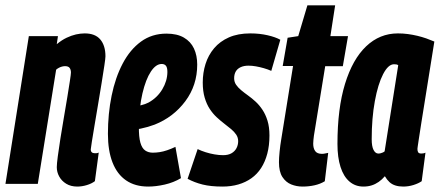

<svg xmlns="http://www.w3.org/2000/svg" viewBox="-36 -677 1619 707"><path d="M70.2 -544H177.4L173 -514.3Q191.7 -529.7 209.3 -538Q226.8 -546.3 243.6 -550.2Q260.4 -554 275.9 -554Q314.5 -554 333.4 -531.6Q352.3 -509.1 352.3 -469.6Q352.3 -462.9 348.4 -436.4Q344.4 -409.8 338.3 -372.1Q332.2 -334.4 325.3 -293.5Q318.3 -252.5 312.2 -215.9Q306.1 -179.2 302.2 -155Q298.2 -130.7 298.2 -126.9Q298.2 -119.4 302.2 -116.1Q306.1 -112.7 313.8 -112.7Q316.7 -112.7 320.1 -113Q323.5 -113.3 327.6 -115.2L313.4 -9.9Q301.3 -0.7 283.5 4.6Q265.7 10 248.6 10Q224.6 10 207.7 -0.5Q190.8 -10.9 182 -27.1Q173.1 -43.3 173.1 -61.6Q173.1 -73.4 176.9 -101.8Q180.7 -130.2 186.5 -167.4Q192.2 -204.5 199.2 -244.2Q206.1 -284 211.9 -319.4Q217.6 -354.9 221.4 -379.4Q225.2 -403.9 225.2 -409.9Q225.2 -420.3 220.5 -426.8Q215.7 -433.4 203.5 -433.4Q198.7 -433.4 192.9 -432Q187.1 -430.6 181.5 -427.7Q175.8 -424.9 170.7 -420.4L103.2 0H-15.9Z M451.6 -284.8Q465.6 -285.2 482.5 -289.2Q499.4 -293.2 511.4 -299.6Q543.2 -317.4 561.6 -348.1Q580 -378.8 580.4 -411.6Q580.4 -428.6 574.9 -435Q569.4 -441.4 559.8 -441.4Q538.4 -441.8 519.6 -413.5Q500.8 -385.2 488.5 -333.1Q476.2 -281 475.4 -210.2Q475 -172.6 480.9 -151.8Q486.8 -131 498.6 -122.9Q510.4 -114.8 526.4 -114.8Q538.8 -114.8 551.9 -116.8Q565 -118.8 579.6 -123.8Q594.2 -128.8 610 -136.2L630.4 -21Q603.2 -4.8 570.7 2.6Q538.2 10 509.8 10Q461.6 10 428.5 -12.6Q395.4 -35.2 378.4 -78.6Q361.4 -122 361.4 -184.2Q361.4 -258 375 -324.6Q388.6 -391.2 415.7 -442.8Q442.8 -494.4 483.1 -523.8Q523.4 -553.2 577 -553.2Q616 -553.2 641.1 -538.6Q666.2 -524 678.2 -498.4Q690.2 -472.8 690.2 -439.2Q690.2 -363 646.4 -304.3Q602.6 -245.6 533.6 -218.2Q509.4 -209 482.8 -203.5Q456.2 -198 428.8 -197.6Z M654.8 -18.6 691.8 -128Q705 -121.6 721.1 -116.5Q737.2 -111.4 754 -108.5Q770.8 -105.6 785.4 -105.6Q804.4 -105.6 816.6 -112.7Q828.8 -119.8 834.9 -131.6Q841 -143.4 841 -157.2Q841 -170.4 833.9 -181.1Q826.8 -191.8 815.3 -201.4Q803.8 -211 789.8 -221.7Q775.8 -232.4 761.8 -245.4Q747.8 -258.4 736.3 -275.9Q724.8 -293.4 717.7 -317.4Q710.6 -341.4 710.6 -373.2Q710.6 -408.8 720.8 -441.4Q731 -474 752.5 -499.4Q774 -524.8 807.1 -539.4Q840.2 -554 885.6 -554Q919.8 -554 949.3 -547.2Q978.8 -540.4 996.2 -530.6L963 -416Q950 -421.8 935.2 -426Q920.4 -430.2 906.3 -432.7Q892.2 -435.2 878.8 -435.2Q862 -435.2 849.9 -429.5Q837.8 -423.8 832 -413.5Q826.2 -403.2 826.2 -388.8Q826.2 -375.4 833.3 -365Q840.4 -354.6 851.9 -345Q863.4 -335.4 877.4 -325.4Q891.4 -315.4 905.2 -302.7Q919 -290 930.5 -272.7Q942 -255.4 949.1 -232.3Q956.2 -209.2 956.2 -178.2Q956.2 -141 948.2 -111Q940.2 -81 925.6 -58.4Q911 -35.8 889.8 -20.7Q868.6 -5.6 841.8 2.2Q815 10 783.4 10Q740.2 10 710.1 2.5Q680 -5 654.8 -18.6Z M1172.5 -114.1 1160 -9.6Q1143.1 0.7 1122.1 5.3Q1101.1 10 1078.1 10Q1056 10 1036.3 2.1Q1016.5 -5.9 1003.8 -25.4Q991.2 -44.9 991.2 -79.9Q991.2 -95.1 993.6 -118.9Q996 -142.6 999.4 -162.6L1043.1 -434H1005L1023.1 -538L1062.2 -544L1095.9 -657.3H1198.1L1180.6 -544H1245.5L1226.4 -433.3H1161.5L1119.9 -177.3Q1118.9 -168.8 1118.1 -161.6Q1117.3 -154.4 1117.3 -148.2Q1117.3 -130.8 1124.6 -120.7Q1131.8 -110.5 1149.7 -110.5Q1154.9 -110.5 1160.3 -111.7Q1165.6 -112.8 1172.5 -114.1Z M1448.8 10Q1432.4 10 1419.8 5.9Q1407.2 1.9 1398 -6.6Q1388.8 -15.1 1381.2 -28.1Q1370.7 -15.8 1358.6 -7.3Q1346.4 1.2 1332.6 5.6Q1318.7 10 1302.2 10Q1272.3 10 1250.8 -8.5Q1229.2 -26.9 1217.9 -62.2Q1206.6 -97.5 1206.6 -146.9Q1206.6 -277.2 1234.4 -368Q1262.2 -458.8 1312.2 -506.4Q1362.2 -554 1429.2 -554Q1448.1 -554 1466 -551.6Q1483.8 -549.2 1501 -545.1Q1518.1 -541 1533.6 -535.6Q1549 -530.1 1563.4 -524Q1545.6 -412.9 1534.1 -340.9Q1522.5 -268.9 1515.8 -226.8Q1509 -184.6 1506.1 -164.2Q1503.1 -143.8 1502.1 -137.3Q1501.1 -130.7 1501.1 -128.7Q1501.1 -120.2 1504 -116Q1506.9 -111.7 1515.1 -111.7Q1518.9 -111.7 1522.8 -112.3Q1526.6 -112.9 1530.7 -114.8L1516.8 -9.8Q1505 -1.6 1486.6 4.2Q1468.2 10 1448.8 10ZM1380.3 -119.7 1430.4 -437Q1426.9 -439.2 1423.3 -439.8Q1419.6 -440.4 1414.9 -440.4Q1393.6 -440.4 1374.7 -403.9Q1355.8 -367.4 1344.3 -304.7Q1332.7 -242 1332.7 -164.3Q1332.7 -138.1 1339.5 -124.9Q1346.3 -111.6 1357.2 -111.6Q1361.6 -111.6 1365.7 -112.7Q1369.7 -113.8 1373.6 -115.5Q1377.5 -117.2 1380.3 -119.7Z"/></svg>

Font: Georama
Style: Italic
Weight: 400
Width: 2
Italic angle: -9°
Designer: Jean-Baptiste Levee
Foundry: Production Type
Version: Version 1.000